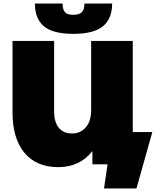

<svg xmlns="http://www.w3.org/2000/svg" viewBox="-20 -932 884 1089"><path d="M229 -783C263 -754.3 318.7 -740 396 -740C473.3 -740 529.3 -754.3 564 -783C598.7 -811.7 616 -854.7 616 -912H459C459 -889.3 454.2 -873 444.5 -863C434.8 -853 418.7 -848 396 -848C373.3 -848 357.5 -853 348.5 -863C339.5 -873 335 -889.3 335 -912H178C178 -854.7 195 -811.7 229 -783ZM844 -183H733V-700H497V-310C497 -266 486.8 -232.5 466.5 -209.5C446.2 -186.5 420.3 -175 389 -175C357 -175 332 -185.5 314 -206.5C296 -227.5 287 -259.3 287 -302V-700H51V-295C51 -195.7 73.7 -119 119 -65C164.3 -11 228 16 310 16C392 16 456.7 -14.3 504 -75V0H590L570 137H754Z"/></svg>

Font: Montserrat Custom Black
Style: Regular
Weight: 900
Designer: Julieta Ulanovsky
Foundry: Julieta Ulanovsky
Version: Version 7.200